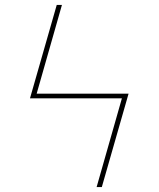

<svg xmlns="http://www.w3.org/2000/svg" viewBox="-20 -755 640 775"><path d="M391 0H370L472 -358H101L209 -735H230L128 -377H499Z"/></svg>

Font: Zed Sans Thin Extended
Style: Regular
Weight: 100
Width: 7
Designer: Belleve Invis
Foundry: Belleve Invis
Version: Version 1.0.0; ttfautohint (v1.8.4)